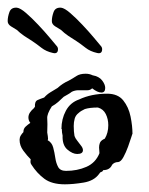

<svg xmlns="http://www.w3.org/2000/svg" viewBox="-27 -479 389 500"><path d="M142 1Q108 1 88.5 -13.5Q69 -28 55 -50Q51 -55 53 -64Q43 -74 33.5 -87Q24 -100 24 -115Q24 -121 27 -126Q30 -131 34 -135V-136Q34 -144 40 -149.5Q46 -155 52 -159Q47 -165 47 -173Q47 -180 51 -186Q55 -192 61 -197L64 -201Q63 -215 71 -218.5Q79 -222 88 -225Q95 -233 104 -238.5Q113 -244 123 -250Q136 -262 152 -269Q163 -275 172 -281Q181 -287 196 -287Q201 -287 205.5 -286Q210 -285 214 -283Q231 -280 239 -269.5Q247 -259 247 -250Q247 -238 237 -238Q227 -238 213 -249Q208 -244 201 -244H177Q173 -244 168.5 -243Q164 -242 160 -240Q155 -236 149.5 -233Q144 -230 139 -227Q132 -220 124.5 -213.5Q117 -207 108 -202Q95 -182 96 -170.5Q97 -159 96 -134Q96 -133 97.5 -124.5Q99 -116 97 -114Q108 -108 111.5 -95Q115 -82 117 -68Q119 -54 124.5 -44Q130 -34 145 -34Q174 -34 198 -44.5Q222 -55 232 -80Q232 -84 231.5 -87.5Q231 -91 231 -95Q231 -101 233 -106.5Q235 -112 242 -116L246 -118Q255 -133 255 -153Q255 -169 248.5 -182Q242 -195 228 -199Q207 -199 194 -195Q190 -193 185.5 -190.5Q181 -188 178 -185Q170 -179 167.5 -170Q165 -161 165 -151Q165 -144 165.5 -137Q166 -130 167 -125Q169 -119 173.5 -113.5Q178 -108 183 -101Q189 -94 189 -88Q189 -78 174 -78Q162 -78 148.5 -89.5Q135 -101 136 -126Q135 -130 134.5 -134Q134 -138 134 -143H133Q133 -169 144.5 -190.5Q156 -212 179 -220Q211 -235 252 -235Q280 -235 294 -217.5Q308 -200 313 -175.5Q318 -151 318 -130Q318 -132 315 -122Q312 -112 306.5 -97Q301 -82 294.5 -70Q288 -58 281 -57Q271 -57 265 -50Q259 -36 242 -36L240 -33Q239 -32 237.5 -31.5Q236 -31 234 -30L231 -26Q218 -8 190.5 -3.5Q163 1 142 1ZM226 -341Q208 -345 196 -354.5Q184 -364 172 -372Q162 -378 151 -385.5Q140 -393 132 -401Q125 -405 116.5 -410.5Q108 -416 108 -424Q108 -435 112.5 -447.5Q117 -460 132 -459Q141 -458 156 -445Q171 -432 187.5 -414.5Q204 -397 217 -381.5Q230 -366 235 -360Q239 -356 239 -351Q239 -338 226 -341ZM111 -341Q93 -345 81 -354.5Q69 -364 57 -372Q47 -378 36 -385.5Q25 -393 17 -401Q10 -405 1.5 -410.5Q-7 -416 -7 -424Q-7 -435 -2.5 -447.5Q2 -460 17 -459Q26 -458 41 -445Q56 -432 72.5 -414.5Q89 -397 102 -381.5Q115 -366 120 -360Q124 -356 124 -351Q124 -338 111 -341Z"/></svg>

Font: RU Serius
Style: Regular
Weight: 400
Designer: Robert E. Leuschke
Foundry: Robert E. Leuschke
Version: Version 1.011; ttfautohint (v1.8.3)